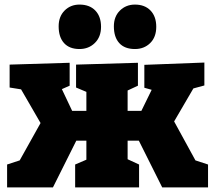

<svg xmlns="http://www.w3.org/2000/svg" viewBox="-20 -818 937 838"><path d="M740 -288 833 -118 888 -100V0H688L586 -204H537V-123L587 -100V0H308V-100L357 -121V-204H313L211 0H11V-100L66 -118L157 -281L72 -428L22 -436V-536L284 -544V-444L250 -429L295 -334H357V-417L312 -436V-536L582 -544V-444L537 -423V-334H597L642 -426L610 -435V-535L872 -545V-445L824 -432ZM236 -703Q236 -746 262 -772Q288 -798 327 -798Q371 -798 396 -772Q421 -746 421 -701Q421 -657 394 -630.5Q367 -604 327 -604Q283 -604 259.5 -630Q236 -656 236 -703ZM477 -703Q477 -746 503.5 -772Q530 -798 569 -798Q612 -798 637 -772Q662 -746 662 -701Q662 -656 635.5 -630Q609 -604 569 -604Q524 -604 500.5 -630Q477 -656 477 -703Z"/></svg>

Font: Bitter Pro Black
Style: Regular
Weight: 900
Designer: Sol Matas, and Bitter project Authors
Foundry: Sol Matas
Version: Version 1.010